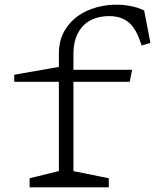

<svg xmlns="http://www.w3.org/2000/svg" viewBox="-20 -797 660 817"><path d="M106 -38.5 242 -72 230.5 -45V-469.5V-568.5Q230.5 -634 264.2 -681.2Q298 -728.5 354.2 -752.8Q410.5 -777 476.5 -777Q507 -777 536.5 -771.2Q566 -765.5 593.5 -752.5L620 -614.5L582.5 -603.5L578.5 -615.5Q565.5 -655.5 547.5 -680.2Q529.5 -705 504.2 -716.8Q479 -728.5 444 -728.5Q401.5 -728.5 367.5 -711.8Q333.5 -695 313 -658.5Q292.5 -622 292.5 -565.5V-469.5V-40L277 -72L443 -38.5V0H106ZM40.5 -479 258 -517V-500H542L532 -449H40.5Z"/></svg>

Font: Monaspace Xenon Var
Style: Regular
Weight: 400
Designer: Riley Cran and the Lettermatic Team
Version: Version 1.000 (Monaspace Xenon Var)